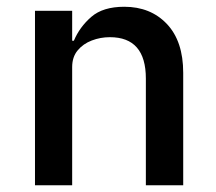

<svg xmlns="http://www.w3.org/2000/svg" viewBox="-20 -548 640 568"><path d="M193.5 0H83.5V-516H193.5V-427.5H198.5Q215.5 -468 250 -498Q284.5 -528 347.5 -528Q425.5 -528 473.8 -477Q522 -426 522 -332.5V0H411.5V-315.5Q411.5 -438 305 -438Q277 -438 251.5 -428.2Q226 -418.5 209.8 -399Q193.5 -379.5 193.5 -349.5Z"/></svg>

Font: Lilex Medium
Style: Regular
Weight: 500
Designer: Mike Abbink, Paul van der Laan, Pieter van Rosmalen, Mikhael Khrustik
Foundry: Mikhael Khrustik
Version: Version 1.100